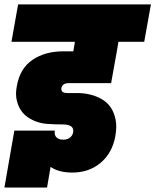

<svg xmlns="http://www.w3.org/2000/svg" viewBox="-21 -760 703 869"><path d="M30.8 -570.8 61 -740.2H662.1L631.8 -570.8H515.1L507.8 -527.8L481.9 -383.8H291Q261.2 -383.8 256.8 -360.8Q255.4 -350.1 262 -344.5Q268.6 -338.9 284.2 -338.9H327.1Q358.9 -338.9 387.2 -332Q415.5 -325.2 440.2 -310.8Q464.8 -296.4 480.2 -273.7Q495.6 -251 502.2 -218.5Q508.8 -186 501 -144Q487.3 -66.9 433.3 -22.2Q379.4 22.5 300.8 21Q241.7 19.5 208 -4.9L191.9 88.9H-1L43.9 -168.9H227.1Q224.1 -148.4 234.6 -138.2Q245.1 -127.9 265.1 -127.9Q283.7 -127.9 295.4 -137Q307.1 -146 310.1 -161.1Q313 -178.7 301.5 -187.7Q290 -196.8 262.2 -196.8Q227.5 -196.8 193.8 -199.2Q170.4 -200.7 148.7 -207.8Q127 -214.8 106.9 -228Q86.9 -241.2 73.7 -261Q60.5 -280.8 54.4 -308.1Q48.3 -335.4 55.2 -370.1Q68.8 -450.2 126 -489Q183.1 -527.8 266.1 -527.8H311L317.9 -570.8Z"/></svg>

Font: SVN-Poppins Black
Style: Italic
Weight: 900
Italic angle: -10°
Designer: Ninad Kale (Devanagari), Jonny Pinhorn (Latin)
Foundry: Indian Type Foundry
Version: Version 3.002 2017